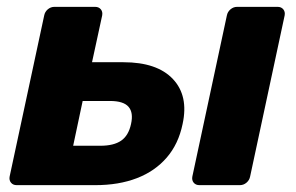

<svg xmlns="http://www.w3.org/2000/svg" viewBox="-20 -540 863 560"><path d="M28.6 0Q18 0 12.1 -7.2Q6.1 -14.5 8.1 -25.1L108.9 -494.9Q110.9 -505.5 119.4 -512.8Q128 -520 138.6 -520H257.5Q268.1 -520 274.1 -512.8Q280 -505.5 278 -494.9L248.4 -358.5H340Q438.1 -358.5 484.3 -309.5Q530.5 -260.5 512.6 -178.4Q500.6 -120 466.2 -80.3Q431.9 -40.6 379.1 -20.3Q326.4 0 258.2 0ZM193.4 -114.9H273Q311.7 -114.9 333.3 -129.7Q354.9 -144.5 362.2 -178.4Q369.6 -211.5 354.9 -228.5Q340.2 -245.5 300.7 -245.5H221.1ZM561.5 0Q550.9 0 544.9 -7.2Q539 -14.5 541 -25.1L641.7 -494.9Q643.7 -505.5 652.3 -512.8Q660.9 -520 671.5 -520H789.7Q800.4 -520 806.3 -512.8Q812.2 -505.5 810.2 -494.9L709.5 -25.1Q707.5 -14.5 698.9 -7.2Q690.4 0 679.7 0Z"/></svg>

Font: Rubik Light
Style: Italic
Weight: 300
Italic angle: -12°
Designer: Hubert and Fischer
Foundry: Hubert and Fischer
Version: Version 2.300;gftools[0.9.30]